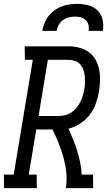

<svg xmlns="http://www.w3.org/2000/svg" viewBox="-47 -975 567 995"><path d="M-26 0 -27 -70H24L123 -665H82L81 -735H307Q336 -735 363.5 -728Q391 -721 412.5 -705.5Q434 -690 447.5 -666.5Q461 -643 466.5 -616Q472 -589 471.5 -560Q471 -531 466 -502Q461 -471 450 -439.5Q439 -408 418.5 -381Q398 -354 369 -335Q340 -316 308 -308Q320 -281 332 -252Q344 -223 353 -193.5Q362 -164 368.5 -133Q375 -102 376 -70H435L436 0H294Q301 -41 296.5 -81.5Q292 -122 281.5 -160Q271 -198 256.5 -234Q242 -270 225 -304H141L102 -70H143L144 0ZM153 -374H259Q276 -374 292.5 -378.5Q309 -383 324 -393Q339 -403 350.5 -417.5Q362 -432 370 -448Q378 -464 382.5 -480.5Q387 -497 390 -514Q393 -531 393.5 -548.5Q394 -566 392 -582.5Q390 -599 384.5 -614.5Q379 -630 368 -642Q357 -654 341 -659.5Q325 -665 308 -665H201ZM172 -815Q177 -845 192.5 -873.5Q208 -902 234.5 -921Q261 -940 291.5 -947.5Q322 -955 352 -955Q382 -955 410.5 -947.5Q439 -940 458.5 -921Q478 -902 484.5 -873.5Q491 -845 486 -815H412Q415 -831 411.5 -846Q408 -861 397.5 -871Q387 -881 372 -885Q357 -889 341 -889Q325 -889 309 -885Q293 -881 279.5 -871Q266 -861 257.5 -846Q249 -831 246 -815Z"/></svg>

Font: Iosevka Curly Slab
Style: Italic
Weight: 400
Italic angle: -9°
Monospace: yes
Designer: Belleve Invis
Foundry: Belleve Invis
Version: Version 22.1.2; ttfautohint (v1.8.4)